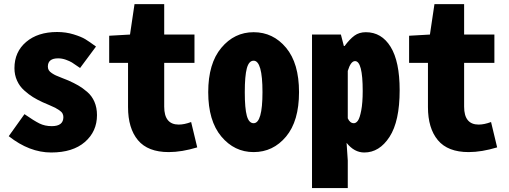

<svg xmlns="http://www.w3.org/2000/svg" viewBox="-20 -744 2530 954"><path d="M234.4 13.7Q126 13.7 23.4 -67.4L101.6 -176.8Q149.4 -143.6 176.3 -130.4Q203.1 -117.2 237.3 -117.2Q294.9 -117.2 294.9 -162.1Q294.9 -171.9 290.5 -180.2Q286.1 -188.5 274.4 -196.3Q262.7 -204.1 254.4 -208.5Q246.1 -212.9 224.1 -222.2Q202.1 -231.4 191.4 -236.3Q164.1 -249 143.6 -261.7Q123 -274.4 100.1 -294.9Q77.1 -315.4 64.5 -343.8Q51.8 -372.1 51.8 -405.3Q51.8 -486.3 109.9 -535.6Q168 -585 263.7 -585Q307.6 -585 345.7 -573.2Q383.8 -561.5 403.8 -549.3Q423.8 -537.1 457 -512.7L377.9 -406.2Q348.6 -426.8 337.4 -433.6Q326.2 -440.4 307.1 -447.3Q288.1 -454.1 268.6 -454.1Q217.8 -454.1 217.8 -413.1Q217.8 -403.3 222.2 -395.5Q226.6 -387.7 237.8 -380.4Q249 -373 257.8 -369.1Q266.6 -365.2 287.6 -356.9Q308.6 -348.6 320.3 -343.8Q348.6 -331.1 369.1 -319.3Q389.6 -307.6 413.1 -287.6Q436.5 -267.6 449.2 -238.3Q461.9 -209 461.9 -171.9Q461.9 -90.8 401.9 -38.6Q341.8 13.7 234.4 13.7Z M818.4 11.7Q714.8 11.7 665.5 -47.4Q616.2 -106.4 616.2 -211.9V-431.6H522.5V-566.4L626 -572.3L648.4 -723.6H795.9V-572.3H946.3V-431.6H795.9V-213.9Q795.9 -125 868.2 -125Q895.5 -125 929.7 -137.7L960 -11.7Q882.8 11.7 818.4 11.7Z M1240.2 11.7Q1144.5 11.7 1079.6 -65.9Q1014.6 -143.6 1014.6 -286.1Q1014.6 -428.7 1079.6 -506.3Q1144.5 -584 1240.2 -584Q1336.9 -584 1401.4 -506.8Q1465.8 -429.7 1465.8 -286.1Q1465.8 -142.6 1401.4 -65.4Q1336.9 11.7 1240.2 11.7ZM1240.2 -131.8Q1284.2 -131.8 1284.2 -286.1Q1284.2 -442.4 1240.2 -442.4Q1216.8 -442.4 1206.5 -404.8Q1196.3 -367.2 1196.3 -286.1Q1196.3 -205.1 1206.5 -168.5Q1216.8 -131.8 1240.2 -131.8Z M1530.3 190.4V-572.3H1673.8L1688.5 -515.6H1692.4Q1717.8 -549.8 1741.2 -566.9Q1764.6 -584 1797.9 -584Q1876 -584 1920.9 -511.2Q1965.8 -438.5 1965.8 -295.9Q1965.8 -141.6 1915.5 -64Q1865.2 13.7 1790 13.7Q1740.2 13.7 1702.1 -34.2L1708 53.7V190.4ZM1738.3 -131.8Q1749 -131.8 1758.3 -144.5Q1767.6 -157.2 1774.9 -195.3Q1782.2 -233.4 1782.2 -292Q1782.2 -440.4 1744.1 -440.4Q1722.7 -440.4 1708 -391.6V-156.2Q1718.8 -131.8 1738.3 -131.8Z M2308.6 11.7Q2205.1 11.7 2155.8 -47.4Q2106.4 -106.4 2106.4 -211.9V-431.6H2012.7V-566.4L2116.2 -572.3L2138.7 -723.6H2286.1V-572.3H2436.5V-431.6H2286.1V-213.9Q2286.1 -125 2358.4 -125Q2385.7 -125 2419.9 -137.7L2450.2 -11.7Q2373 11.7 2308.6 11.7Z"/></svg>

Font: GenEi Gothic M Heavy
Style: Regular
Weight: 800
Designer: o_tamon (Modified); [Source Han Sans]
Ryoko NISHIZUKA  (kana & ideographs); Paul D. Hunt (Latin, Greek & Cyrillic); Wenl
Version: Version 1.1a;Original Version 1.004